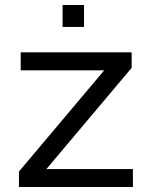

<svg xmlns="http://www.w3.org/2000/svg" viewBox="-20 -750 607 770"><path d="M231 -642H317V-730H231ZM56 0H513V-72H166.1L508 -478V-540H63V-468H398L56 -62Z"/></svg>

Font: Resamitz
Style: Bold
Weight: 700
Designer: gluk
Foundry: gluk
Version: Version 0.047